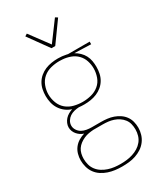

<svg xmlns="http://www.w3.org/2000/svg" viewBox="-237 -836 974 1146"><g transform="rotate(-30 250.0 -263.0)"><path d="M250 223Q226 223 202.5 220Q179 217 156.5 209.5Q134 202 114 189Q94 176 80 157Q66 138 59.5 114.5Q53 91 53 68Q53 46 59 24.5Q65 3 78.5 -14.5Q92 -32 111 -43.5Q130 -55 151 -61Q138 -65 127 -72.5Q116 -80 107.5 -90Q99 -100 94 -112.5Q89 -125 89 -139Q89 -153 95 -167Q101 -181 111 -192Q121 -203 134 -210.5Q147 -218 162 -223Q139 -230 120 -244.5Q101 -259 88 -279Q75 -299 69.5 -322.5Q64 -346 64 -370Q64 -392 68.5 -414Q73 -436 84.5 -455.5Q96 -475 113.5 -489.5Q131 -504 151.5 -512.5Q172 -521 194.5 -524.5Q217 -528 239 -528Q254 -528 268 -526.5Q282 -525 296 -522L305 -520H454V-502L340 -506Q358 -496 373 -481.5Q388 -467 397.5 -449Q407 -431 410.5 -410.5Q414 -390 414 -370Q414 -347 409.5 -325Q405 -303 393.5 -283.5Q382 -264 364.5 -249.5Q347 -235 326.5 -226.5Q306 -218 284 -214.5Q262 -211 239 -211Q230 -211 220.5 -211.5Q211 -212 202 -213Q185 -212 169 -208Q153 -204 139.5 -195Q126 -186 117 -171.5Q108 -157 108 -140Q108 -123 118 -108Q128 -93 142.5 -85Q157 -77 174.5 -74Q192 -71 209 -71H273Q294 -71 315.5 -68.5Q337 -66 357 -59Q377 -52 395 -40Q413 -28 425.5 -11Q438 6 443.5 27Q449 48 449 70Q449 93 442 116Q435 139 420.5 158Q406 177 386 190Q366 203 343.5 210.5Q321 218 297.5 220.5Q274 223 250 223ZM239 -229Q269 -229 298.5 -236.5Q328 -244 351 -263Q374 -282 384.5 -311Q395 -340 395 -370Q395 -397 386.5 -423Q378 -449 359 -468.5Q340 -488 314 -497.5Q288 -507 261 -509L239 -510Q209 -510 179.5 -502.5Q150 -495 127.5 -476Q105 -457 94 -428Q83 -399 83 -370Q83 -340 94 -311Q105 -282 127.5 -263Q150 -244 179.5 -236.5Q209 -229 239 -229ZM250 205Q271 205 292 202.5Q313 200 333.5 193.5Q354 187 372 176Q390 165 403.5 148.5Q417 132 423 111.5Q429 91 429 70Q429 51 424.5 32.5Q420 14 408.5 -1Q397 -16 381 -26.5Q365 -37 347 -43Q329 -49 310.5 -51Q292 -53 273 -53H210Q193 -52 176.5 -49Q160 -46 144 -39Q128 -32 114 -21.5Q100 -11 90.5 3Q81 17 77 34Q73 51 73 68Q73 89 78.5 109.5Q84 130 97 147Q110 164 128.5 175.5Q147 187 167 193.5Q187 200 208 202.5Q229 205 250 205ZM237 -600 137 -739 153 -749 250 -618 347 -749 363 -739 263 -600Z"/></g></svg>

Font: Iosevka SS18 Thin
Style: Regular
Weight: 100
Monospace: yes
Designer: Belleve Invis
Foundry: Belleve Invis
Version: Version 25.1.1; ttfautohint (v1.8.4)